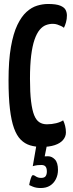

<svg xmlns="http://www.w3.org/2000/svg" viewBox="-20 -730 370 967"><path d="M190 10Q158 10 131.5 2Q105 -6 84.5 -26.5Q64 -47 50.5 -84.5Q37 -122 30 -181Q23 -240 23 -325Q23 -425 35 -493.5Q47 -562 67.5 -604.5Q88 -647 113.5 -670Q139 -693 167 -701.5Q195 -710 222 -710Q263 -710 283.5 -701.5Q304 -693 310.5 -680Q317 -667 317 -652Q317 -634 312.5 -618Q308 -602 302 -590Q296 -595 287.5 -599Q279 -603 268.5 -606.5Q258 -610 246 -610Q228 -610 211 -603.5Q194 -597 179.5 -579.5Q165 -562 154 -530.5Q143 -499 137 -450.5Q131 -402 131 -333Q131 -264 136.5 -219.5Q142 -175 152 -150Q162 -125 178 -114.5Q194 -104 216 -104Q241 -104 263 -109.5Q285 -115 298 -124Q304 -112 308 -96Q312 -80 312 -63Q312 -42 297.5 -25Q283 -8 255.5 1Q228 10 190 10ZM185 217Q161 217 144 209.5Q127 202 127 202Q127 202 129 191.5Q131 181 135 169Q139 157 142 154Q147 149 159 157.5Q171 166 187 166Q204 166 210 157Q216 148 216 134Q216 117 209.5 109Q203 101 189 101Q167 101 156 104Q145 107 145 107L164 -2H217L205 58Q205 58 204.5 57.5Q204 57 222 57Q241 57 256.5 73Q272 89 272 126Q272 151 261.5 172Q251 193 232 205Q213 217 185 217Z"/></svg>

Font: Yanone Kaffeesatz SemiBold
Style: Regular
Weight: 600
Designer: Yanone (Cyrillic: Daniel Pouzeot, Huerta Tipografica, and Cyreal)
Foundry: Yanone
Version: Version 2.003